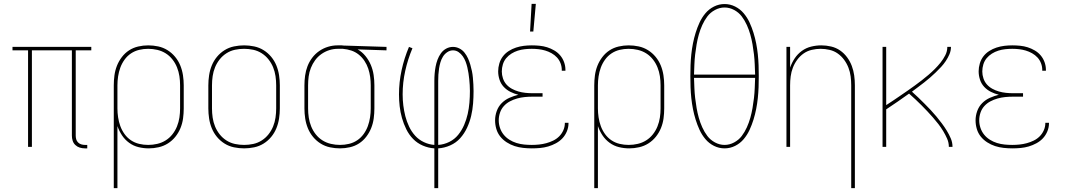

<svg xmlns="http://www.w3.org/2000/svg" viewBox="-20 -764 5540 999"><path d="M422 8Q408 8 395 4Q382 0 372 -9.5Q362 -19 358 -32Q354 -45 354 -58V-502H146V0H126V-502H45V-520H455V-502H374V-58Q374 -49 376.5 -39.5Q379 -30 386 -23Q393 -16 402.5 -13Q412 -10 422 -10H434V8Z M572 215V-320Q572 -346 575.5 -372Q579 -398 588.5 -422Q598 -446 614 -467Q630 -488 651.5 -502Q673 -516 699 -522Q725 -528 751 -528Q777 -528 803 -522.5Q829 -517 851.5 -503Q874 -489 891 -468.5Q908 -448 918 -423.5Q928 -399 932 -372.5Q936 -346 936 -320V-200Q936 -174 932.5 -148Q929 -122 919 -97.5Q909 -73 892.5 -52.5Q876 -32 854 -18Q832 -4 806 2Q780 8 754 8Q727 8 700.5 1.5Q674 -5 652 -21Q630 -37 615 -59.5Q600 -82 591 -108V215ZM751 -10Q775 -10 798.5 -15.5Q822 -21 842 -33.5Q862 -46 877 -65Q892 -84 901 -106.5Q910 -129 913.5 -152.5Q917 -176 917 -200V-320Q917 -344 913.5 -367.5Q910 -391 901 -413.5Q892 -436 877 -455Q862 -474 842 -486.5Q822 -499 798.5 -504.5Q775 -510 751 -510Q727 -510 704 -504.5Q681 -499 661.5 -486Q642 -473 628 -453.5Q614 -434 606 -412Q598 -390 594.5 -366.5Q591 -343 591 -320V-200Q591 -177 594.5 -153.5Q598 -130 606 -108Q614 -86 628 -66.5Q642 -47 661.5 -34Q681 -21 704 -15.5Q727 -10 751 -10Z M1250 8Q1224 8 1197.5 2.5Q1171 -3 1148.5 -17Q1126 -31 1109 -51.5Q1092 -72 1082 -96.5Q1072 -121 1068 -147.5Q1064 -174 1064 -200V-320Q1064 -346 1068 -372.5Q1072 -399 1082 -423.5Q1092 -448 1109 -468.5Q1126 -489 1148.5 -503Q1171 -517 1197.5 -522.5Q1224 -528 1250 -528Q1276 -528 1302.5 -522.5Q1329 -517 1351.5 -503Q1374 -489 1391 -468.5Q1408 -448 1418 -423.5Q1428 -399 1432 -372.5Q1436 -346 1436 -320V-200Q1436 -174 1432 -147.5Q1428 -121 1418 -96.5Q1408 -72 1391 -51.5Q1374 -31 1351.5 -17Q1329 -3 1302.5 2.5Q1276 8 1250 8ZM1250 -10Q1274 -10 1297.5 -15Q1321 -20 1341.5 -33Q1362 -46 1377 -65Q1392 -84 1401 -106Q1410 -128 1413.5 -152Q1417 -176 1417 -200V-320Q1417 -344 1413.5 -368Q1410 -392 1401 -414Q1392 -436 1377 -455Q1362 -474 1341.5 -487Q1321 -500 1297.5 -505Q1274 -510 1250 -510Q1226 -510 1202.5 -505Q1179 -500 1158.5 -487Q1138 -474 1123 -455Q1108 -436 1099 -414Q1090 -392 1086.5 -368Q1083 -344 1083 -320V-200Q1083 -176 1086.5 -152Q1090 -128 1099 -106Q1108 -84 1123 -65Q1138 -46 1158.5 -33Q1179 -20 1202.5 -15Q1226 -10 1250 -10Z M1749 8Q1723 8 1697 2.5Q1671 -3 1648.5 -17Q1626 -31 1609 -51.5Q1592 -72 1582 -96.5Q1572 -121 1568 -147.5Q1564 -174 1564 -200V-320Q1564 -345 1567.5 -370.5Q1571 -396 1580 -419.5Q1589 -443 1604.5 -463.5Q1620 -484 1641 -498.5Q1662 -513 1686.5 -520.5Q1711 -528 1737 -528H1750Q1754 -528 1758.5 -528Q1763 -528 1767 -527L1991 -520V-502L1841 -507Q1864 -494 1881.5 -472.5Q1899 -451 1909.5 -426Q1920 -401 1924 -374Q1928 -347 1928 -320V-200Q1928 -174 1924.5 -148Q1921 -122 1911.5 -98Q1902 -74 1886 -53Q1870 -32 1848.5 -18Q1827 -4 1801 2Q1775 8 1749 8ZM1749 -10Q1773 -10 1796 -15.5Q1819 -21 1838.5 -34Q1858 -47 1872 -66.5Q1886 -86 1894 -108Q1902 -130 1905.5 -153.5Q1909 -177 1909 -200V-320Q1909 -342 1906 -364Q1903 -386 1896 -407Q1889 -428 1876.5 -447Q1864 -466 1846.5 -480Q1829 -494 1808 -501Q1787 -508 1764 -510H1738Q1715 -510 1693 -503Q1671 -496 1652 -482.5Q1633 -469 1619.5 -450.5Q1606 -432 1597.5 -410.5Q1589 -389 1586 -366Q1583 -343 1583 -320V-200Q1583 -176 1586.5 -152.5Q1590 -129 1599 -106.5Q1608 -84 1623 -65Q1638 -46 1658 -33.5Q1678 -21 1701.5 -15.5Q1725 -10 1749 -10Z M2240 215V8Q2209 6 2180 -6.5Q2151 -19 2129.5 -41Q2108 -63 2094 -91.5Q2080 -120 2071.5 -150Q2063 -180 2059.5 -211Q2056 -242 2056 -273Q2056 -336 2069.5 -398.5Q2083 -461 2108 -520L2126 -513Q2102 -456 2088.5 -395.5Q2075 -335 2075 -273Q2075 -244 2078.5 -215.5Q2082 -187 2089 -159.5Q2096 -132 2108.5 -105.5Q2121 -79 2140 -58Q2159 -37 2185.5 -24.5Q2212 -12 2240 -10V-343Q2240 -362 2241.5 -380.5Q2243 -399 2246.5 -417.5Q2250 -436 2256.5 -453.5Q2263 -471 2274 -486.5Q2285 -502 2301.5 -511Q2318 -520 2337 -520Q2354 -520 2370 -512Q2386 -504 2397 -490Q2408 -476 2415 -460.5Q2422 -445 2427 -428Q2432 -411 2435.5 -394Q2439 -377 2440.5 -359.5Q2442 -342 2443 -325Q2444 -308 2444 -290Q2444 -258 2441.5 -225.5Q2439 -193 2431.5 -161Q2424 -129 2410 -99Q2396 -69 2374.5 -45Q2353 -21 2322.5 -7.5Q2292 6 2260 8V215ZM2260 -10Q2290 -12 2317.5 -25.5Q2345 -39 2364 -62.5Q2383 -86 2395 -114Q2407 -142 2413.5 -171Q2420 -200 2422.5 -230Q2425 -260 2425 -291Q2425 -306 2424 -321.5Q2423 -337 2421.5 -352.5Q2420 -368 2417.5 -383.5Q2415 -399 2411.5 -414Q2408 -429 2402.5 -443.5Q2397 -458 2388 -471Q2379 -484 2366 -493Q2353 -502 2337 -502Q2321 -502 2307 -492.5Q2293 -483 2284.5 -469Q2276 -455 2271.5 -439.5Q2267 -424 2264.5 -408Q2262 -392 2261 -375.5Q2260 -359 2260 -343Z M2747 8Q2725 8 2702 5.5Q2679 3 2657.5 -4Q2636 -11 2616.5 -23.5Q2597 -36 2583 -53.5Q2569 -71 2562.5 -93Q2556 -115 2556 -138Q2556 -162 2564.5 -186Q2573 -210 2590.5 -227.5Q2608 -245 2630.5 -255Q2653 -265 2677 -271Q2656 -276 2636 -286Q2616 -296 2601 -312Q2586 -328 2579 -349.5Q2572 -371 2572 -393Q2572 -413 2578 -433.5Q2584 -454 2596.5 -470.5Q2609 -487 2627 -498.5Q2645 -510 2665 -516.5Q2685 -523 2705.5 -525.5Q2726 -528 2747 -528Q2767 -528 2787.5 -526Q2808 -524 2827 -518Q2846 -512 2864 -501.5Q2882 -491 2895 -475.5Q2908 -460 2915 -440.5Q2922 -421 2922 -401V-396H2903V-400Q2903 -418 2896.5 -435Q2890 -452 2878 -465Q2866 -478 2850 -487Q2834 -496 2817 -501Q2800 -506 2782.5 -508Q2765 -510 2747 -510Q2729 -510 2710.5 -508Q2692 -506 2674.5 -500.5Q2657 -495 2641 -485Q2625 -475 2613.5 -461Q2602 -447 2596.5 -429Q2591 -411 2591 -392Q2591 -374 2597 -356Q2603 -338 2615 -324.5Q2627 -311 2643.5 -302Q2660 -293 2677.5 -288Q2695 -283 2713.5 -281Q2732 -279 2750 -279H2803V-261H2750Q2730 -261 2710 -259Q2690 -257 2670.5 -251.5Q2651 -246 2633 -236.5Q2615 -227 2601.5 -212Q2588 -197 2581.5 -177.5Q2575 -158 2575 -138Q2575 -118 2581.5 -98.5Q2588 -79 2600.5 -63.5Q2613 -48 2630.5 -37Q2648 -26 2667.5 -20Q2687 -14 2707 -12Q2727 -10 2747 -10Q2766 -10 2785 -12Q2804 -14 2822.5 -19Q2841 -24 2858.5 -32.5Q2876 -41 2889.5 -54.5Q2903 -68 2911 -86Q2919 -104 2919 -123V-125H2938V-123Q2938 -101 2929.5 -80.5Q2921 -60 2906.5 -44.5Q2892 -29 2872.5 -18.5Q2853 -8 2832.5 -2Q2812 4 2790.5 6Q2769 8 2747 8ZM2738 -600 2746 -744H2768L2755 -600Z M3072 215V-320Q3072 -346 3075.5 -372Q3079 -398 3088.5 -422Q3098 -446 3114 -467Q3130 -488 3151.5 -502Q3173 -516 3199 -522Q3225 -528 3251 -528Q3277 -528 3303 -522.5Q3329 -517 3351.5 -503Q3374 -489 3391 -468.5Q3408 -448 3418 -423.5Q3428 -399 3432 -372.5Q3436 -346 3436 -320V-200Q3436 -174 3432.5 -148Q3429 -122 3419 -97.5Q3409 -73 3392.5 -52.5Q3376 -32 3354 -18Q3332 -4 3306 2Q3280 8 3254 8Q3227 8 3200.5 1.5Q3174 -5 3152 -21Q3130 -37 3115 -59.5Q3100 -82 3091 -108V215ZM3251 -10Q3275 -10 3298.5 -15.5Q3322 -21 3342 -33.5Q3362 -46 3377 -65Q3392 -84 3401 -106.5Q3410 -129 3413.5 -152.5Q3417 -176 3417 -200V-320Q3417 -344 3413.5 -367.5Q3410 -391 3401 -413.5Q3392 -436 3377 -455Q3362 -474 3342 -486.5Q3322 -499 3298.5 -504.5Q3275 -510 3251 -510Q3227 -510 3204 -504.5Q3181 -499 3161.5 -486Q3142 -473 3128 -453.5Q3114 -434 3106 -412Q3098 -390 3094.5 -366.5Q3091 -343 3091 -320V-200Q3091 -177 3094.5 -153.5Q3098 -130 3106 -108Q3114 -86 3128 -66.5Q3142 -47 3161.5 -34Q3181 -21 3204 -15.5Q3227 -10 3251 -10Z M3750 8Q3721 8 3695 -5Q3669 -18 3650.5 -40Q3632 -62 3620 -88Q3608 -114 3599.5 -141.5Q3591 -169 3585.5 -197Q3580 -225 3577 -253.5Q3574 -282 3573 -310.5Q3572 -339 3572 -368Q3572 -396 3573 -424.5Q3574 -453 3577 -481.5Q3580 -510 3585.5 -538Q3591 -566 3599.5 -593.5Q3608 -621 3620 -647Q3632 -673 3650.5 -695Q3669 -717 3695 -730Q3721 -743 3750 -743Q3779 -743 3805 -730Q3831 -717 3849.5 -695Q3868 -673 3880 -647Q3892 -621 3900.5 -593.5Q3909 -566 3914.5 -538Q3920 -510 3923 -481.5Q3926 -453 3927 -424.5Q3928 -396 3928 -368Q3928 -339 3927 -310.5Q3926 -282 3923 -253.5Q3920 -225 3914.5 -197Q3909 -169 3900.5 -141.5Q3892 -114 3880 -88Q3868 -62 3849.5 -40Q3831 -18 3805 -5Q3779 8 3750 8ZM3909 -376Q3908 -403 3907 -429Q3906 -455 3903 -481Q3900 -507 3895.5 -533Q3891 -559 3884 -584Q3877 -609 3866 -633.5Q3855 -658 3839.5 -678.5Q3824 -699 3800 -712Q3776 -725 3750 -725Q3724 -725 3700 -712Q3676 -699 3660.5 -678.5Q3645 -658 3634 -633.5Q3623 -609 3616 -584Q3609 -559 3604.5 -533Q3600 -507 3597 -481Q3594 -455 3593 -429Q3592 -403 3591 -376ZM3750 -10Q3776 -10 3800 -23Q3824 -36 3839.5 -56.5Q3855 -77 3866 -101.5Q3877 -126 3884 -151Q3891 -176 3895.5 -202Q3900 -228 3903 -254Q3906 -280 3907 -306Q3908 -332 3909 -359H3591Q3592 -332 3593 -306Q3594 -280 3597 -254Q3600 -228 3604.5 -202Q3609 -176 3616 -151Q3623 -126 3634 -101.5Q3645 -77 3660.5 -56.5Q3676 -36 3700 -23Q3724 -10 3750 -10Z M4409 215V-320Q4409 -343 4406 -366.5Q4403 -390 4394.5 -412Q4386 -434 4372 -453Q4358 -472 4339 -485.5Q4320 -499 4296.5 -504.5Q4273 -510 4250 -510Q4227 -510 4203.5 -504.5Q4180 -499 4161 -485.5Q4142 -472 4128 -453Q4114 -434 4105.5 -412Q4097 -390 4094 -366.5Q4091 -343 4091 -320V0H4072V-520H4091V-412Q4100 -438 4115 -460.5Q4130 -483 4152 -499Q4174 -515 4200.5 -521.5Q4227 -528 4253 -528Q4279 -528 4304.5 -522Q4330 -516 4351 -501.5Q4372 -487 4387.5 -466Q4403 -445 4412 -421Q4421 -397 4424.5 -371.5Q4428 -346 4428 -320V215Z M4572 0V-520H4591V-217Q4610 -229 4629 -242Q4648 -255 4666.5 -267.5Q4685 -280 4703.5 -293Q4722 -306 4740 -319Q4758 -332 4776 -346Q4794 -360 4811 -374.5Q4828 -389 4844 -405Q4860 -421 4874 -438.5Q4888 -456 4898.5 -476.5Q4909 -497 4909 -520H4928Q4928 -500 4920 -481.5Q4912 -463 4901 -446.5Q4890 -430 4876.5 -415.5Q4863 -401 4848.5 -387Q4834 -373 4819 -360Q4804 -347 4788.5 -335Q4773 -323 4757 -311Q4741 -299 4725 -287Q4742 -272 4758.5 -256Q4775 -240 4791 -224Q4807 -208 4822.5 -191.5Q4838 -175 4852.5 -157.5Q4867 -140 4880.5 -122Q4894 -104 4906 -84.5Q4918 -65 4927 -44Q4936 -23 4936 0H4917Q4917 -22 4908 -42.5Q4899 -63 4887.5 -82Q4876 -101 4862.5 -118.5Q4849 -136 4834.5 -152.5Q4820 -169 4805 -185Q4790 -201 4774.5 -216.5Q4759 -232 4743 -247Q4727 -262 4710 -277Q4681 -256 4651 -235.5Q4621 -215 4591 -195V0Z M5247 8Q5225 8 5202 5.5Q5179 3 5157.5 -4Q5136 -11 5116.5 -23.5Q5097 -36 5083 -53.5Q5069 -71 5062.5 -93Q5056 -115 5056 -138Q5056 -162 5064.5 -186Q5073 -210 5090.5 -227.5Q5108 -245 5130.5 -255Q5153 -265 5177 -271Q5156 -276 5136 -286Q5116 -296 5101 -312Q5086 -328 5079 -349.5Q5072 -371 5072 -393Q5072 -413 5078 -433.5Q5084 -454 5096.5 -470.5Q5109 -487 5127 -498.5Q5145 -510 5165 -516.5Q5185 -523 5205.5 -525.5Q5226 -528 5247 -528Q5267 -528 5287.5 -526Q5308 -524 5327 -518Q5346 -512 5364 -501.5Q5382 -491 5395 -475.5Q5408 -460 5415 -440.5Q5422 -421 5422 -401V-396H5403V-400Q5403 -418 5396.5 -435Q5390 -452 5378 -465Q5366 -478 5350 -487Q5334 -496 5317 -501Q5300 -506 5282.5 -508Q5265 -510 5247 -510Q5229 -510 5210.5 -508Q5192 -506 5174.5 -500.5Q5157 -495 5141 -485Q5125 -475 5113.5 -461Q5102 -447 5096.5 -429Q5091 -411 5091 -392Q5091 -374 5097 -356Q5103 -338 5115 -324.5Q5127 -311 5143.5 -302Q5160 -293 5177.5 -288Q5195 -283 5213.5 -281Q5232 -279 5250 -279H5303V-261H5250Q5230 -261 5210 -259Q5190 -257 5170.5 -251.5Q5151 -246 5133 -236.5Q5115 -227 5101.5 -212Q5088 -197 5081.5 -177.5Q5075 -158 5075 -138Q5075 -118 5081.5 -98.5Q5088 -79 5100.5 -63.5Q5113 -48 5130.5 -37Q5148 -26 5167.5 -20Q5187 -14 5207 -12Q5227 -10 5247 -10Q5266 -10 5285 -12Q5304 -14 5322.5 -19Q5341 -24 5358.5 -32.5Q5376 -41 5389.5 -54.5Q5403 -68 5411 -86Q5419 -104 5419 -123V-125H5438V-123Q5438 -101 5429.5 -80.5Q5421 -60 5406.5 -44.5Q5392 -29 5372.5 -18.5Q5353 -8 5332.5 -2Q5312 4 5290.5 6Q5269 8 5247 8Z"/></svg>

Font: Iosevka Curly Thin
Style: Regular
Weight: 100
Monospace: yes
Designer: Belleve Invis
Foundry: Belleve Invis
Version: Version 22.1.2; ttfautohint (v1.8.4)